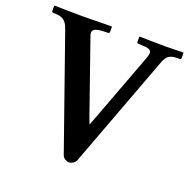

<svg xmlns="http://www.w3.org/2000/svg" viewBox="-119 -761 875 888"><g transform="rotate(20 318.5 -316.5)"><path d="M427.2 -612.8Q418.9 -612.8 418.9 -621.1V-644.5L420.9 -646.5L471.7 -645.5Q522.9 -644.5 547.4 -644.5L634.8 -646.5L636.7 -644.5V-621.1Q636.7 -612.8 628.9 -612.8Q614.3 -612.8 604.7 -612.1Q595.2 -611.3 586.9 -607.9Q578.6 -604.5 574 -600.8Q569.3 -597.2 564 -588.9Q558.6 -580.6 555.2 -572.3Q551.8 -564 546.4 -548.8L345.2 -10.7Q341.3 -0.5 330.6 5.9Q319.8 12.2 311 12.2Q301.8 12.2 291.7 5.9Q281.7 -0.5 277.8 -11.2L87.4 -553.7Q79.1 -578.1 70.8 -589.8Q62.5 -601.6 48.3 -607.2Q34.2 -612.8 8.3 -612.8Q0 -612.8 0 -621.1V-644.5L2 -646.5L57.6 -645.5Q113.8 -644.5 138.2 -644.5L282.2 -646.5L284.2 -644.5V-621.1Q284.2 -612.8 276.4 -612.8Q236.3 -612.8 219.2 -606.9Q202.1 -601.1 202.1 -586.9Q202.1 -580.6 205.1 -572.3L329.6 -215.8L341.3 -185.1L352.5 -213.4L483.4 -562.5Q490.2 -581.1 490.2 -590.3Q490.2 -603.5 476.6 -608.2Q462.9 -612.8 427.2 -612.8Z"/></g></svg>

Font: LL2
Style: Bold
Weight: 700
Designer: Philipp H. Poll
Foundry: Philipp H. Poll
Version: Version 2.7.x